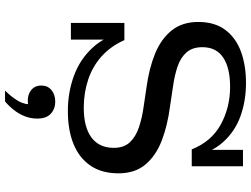

<svg xmlns="http://www.w3.org/2000/svg" viewBox="-137 -597 995 761"><g transform="rotate(90 360.5 -216.5)"><path d="M420 12Q346 12 280.5 -12Q215 -36 169 -86Q123 -136 106 -212H139Q163 -158 203 -122Q243 -86 295.5 -68.5Q348 -51 407 -51Q484 -51 525 -81.5Q566 -112 566 -170Q566 -210 544 -233.5Q522 -257 485 -269.5Q448 -282 405 -288L324 -300Q251 -310 193 -333.5Q135 -357 101 -399Q67 -441 67 -505Q67 -570 98.5 -612Q130 -654 184.5 -674Q239 -694 309 -694Q379 -694 439.5 -672.5Q500 -651 543 -603.5Q586 -556 601 -479H572Q541 -557 473.5 -594Q406 -631 324 -631Q249 -631 208 -603.5Q167 -576 167 -521Q167 -482 187.5 -458.5Q208 -435 243 -423Q278 -411 321 -405L401 -393Q478 -383 537.5 -360Q597 -337 632 -295.5Q667 -254 667 -189Q667 -122 636.5 -77.5Q606 -33 551 -10.5Q496 12 420 12ZM71 0V-212H106L137 -149V0ZM601 -479 574 -539V-682H639V-479ZM339 261Q362 238 376.5 215Q391 192 393 170Q361 174 340 159.5Q319 145 319 117Q319 92 337 77Q355 62 383 62Q411 62 430.5 79.5Q450 97 450 133Q450 160 440.5 183.5Q431 207 415.5 226.5Q400 246 382 261Z"/></g></svg>

Font: Montagu Slab 24pt
Style: Regular
Weight: 400
Designer: Florian Karsten
Foundry: Florian Karsten
Version: Version 1.000